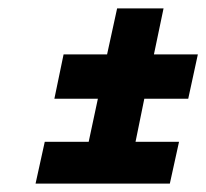

<svg xmlns="http://www.w3.org/2000/svg" viewBox="-20 -586 493 459"><path d="M110 -350H214L192 -247H87L65 -147H386L408 -247H304L325 -350H430L453 -456H348L371 -566H260L236 -456H132Z"/></svg>

Font: Advent Pro
Style: Bold Italic
Weight: 700
Italic angle: -12°
Designer: VivaRado, Andreas Kalpakidis
Foundry: VivaRado, Andreas Kalpakidis
Version: Version 3.000